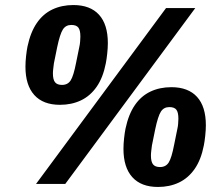

<svg xmlns="http://www.w3.org/2000/svg" viewBox="-20 -730 884 762"><path d="M263 -631Q241 -631 229.5 -613Q218 -595 207 -543L194 -479Q193 -471 191.5 -459Q190 -447 190 -439Q190 -414 198.5 -403.5Q207 -393 226 -393Q249 -393 260.5 -411Q272 -429 282 -481L295 -545Q297 -553 298 -565Q299 -577 299 -585Q299 -610 291 -620.5Q283 -631 263 -631ZM615 -67Q638 -67 649.5 -85Q661 -103 671 -155L684 -219Q686 -227 687 -239Q688 -251 688 -259Q688 -284 680 -294.5Q672 -305 652 -305Q630 -305 618.5 -287Q607 -269 596 -217L583 -153Q582 -145 580.5 -133Q579 -121 579 -113Q579 -88 587.5 -77.5Q596 -67 615 -67ZM271 -710Q338 -710 373 -671.5Q408 -633 408 -559Q408 -540 405.5 -517Q403 -494 400 -479Q389 -422 363.5 -385.5Q338 -349 301 -331.5Q264 -314 218 -314Q151 -314 116 -353Q81 -392 81 -465Q81 -485 83.5 -507.5Q86 -530 89 -545Q101 -602 126 -638.5Q151 -675 188 -692.5Q225 -710 271 -710ZM660 -384Q727 -384 762 -345.5Q797 -307 797 -233Q797 -214 794.5 -191Q792 -168 789 -153Q778 -96 752.5 -59.5Q727 -23 690 -5.5Q653 12 607 12Q540 12 505 -27Q470 -66 470 -139Q470 -159 472.5 -181.5Q475 -204 478 -219Q490 -276 515 -312.5Q540 -349 577 -366.5Q614 -384 660 -384ZM239 0H123L639 -698H755Z"/></svg>

Font: IBM Plex Sans Condensed
Style: Bold Italic
Weight: 700
Width: 3
Italic angle: -11.31°
Designer: Mike Abbink, Paul van der Laan, Pieter van Rosmalen
Foundry: Bold Monday
Version: Version 3.201